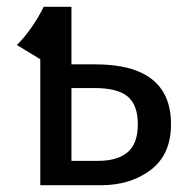

<svg xmlns="http://www.w3.org/2000/svg" viewBox="-20 -547 560 567"><path d="M278 0H99V-372L30 -414Q77 -462 109 -527H191V-357H261Q485 -357 485 -180Q485 -91 425.5 -45.5Q366 0 278 0ZM270 -72Q327 -72 357 -97.5Q387 -123 387 -180Q387 -237 357 -262Q327 -287 260 -287H191V-72Z"/></svg>

Font: Trujillo
Style: Regular
Weight: 400
Designer: Fira Sans original fonts by bBox Type GmbH, Carrois Corporate GbR, & Edenspiekermann AG / Changes by Cristiano Sobral
Foundry: Fira Sans original fonts by bBox Type GmbH, Carrois Corporate GbR, & Edenspiekermann AG / Changes by Cristiano Sobral
Version: Version 4.301;October 17, 2021;FontCreator 14.0.0.2814 64-bi